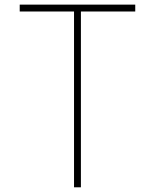

<svg xmlns="http://www.w3.org/2000/svg" viewBox="-20 -798 660 818"><path d="M64 -778.3H556.2V-749H324.7V0H295.4V-749H64Z"/></svg>

Font: Cherry
Style: Light
Weight: 300
Designer: Amin Abedi
Version: Version 1.00 ; ttfautohint (v1.6)